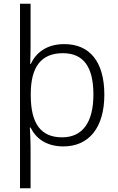

<svg xmlns="http://www.w3.org/2000/svg" viewBox="-20 -780 639 1036"><path d="M543 -269C543 -448 463 -542 327 -542C229 -542 173 -493 146 -435H143C144 -460 145 -505 145 -531V-760H88V236H145V15C145 -16 143 -62 141 -92H145C172 -36 227 10 322 10C458 10 543 -89 543 -269ZM484 -270C484 -119 425 -39 315 -39C199 -39 146 -115 146 -266V-277C147 -416 200 -493 319 -493C430 -493 484 -420 484 -270Z"/></svg>

Font: Noto Sans Meetei Mayek Light
Style: Regular
Weight: 300
Designer: Monotype Design Team and Neelakash Kshetrimayum
Foundry: Monotype Imaging Inc.
Version: Version 2.002